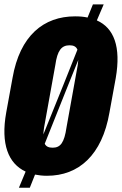

<svg xmlns="http://www.w3.org/2000/svg" viewBox="-23 -795 557 878"><path d="M191.9 8.8C336.9 8.8 443.8 -85.4 477.5 -280.3L506.3 -438C531.2 -581.5 498 -667 419.9 -701.7L451.2 -774.9H401.9L377.4 -714.8C359.9 -718.8 340.8 -720.2 320.3 -720.2C177.2 -720.2 67.9 -632.8 34.2 -438L5.4 -280.3C-20.5 -136.2 15.1 -46.9 94.2 -10.3L63.5 63.5H113.3L137.2 3.4C154.3 6.8 172.4 8.8 191.9 8.8ZM217.8 -119.6C200.2 -119.6 188 -124.5 181.6 -137.7L278.3 -379.9L335 -521L332.5 -497.6L281.2 -212.9C271 -142.1 253.4 -119.6 217.8 -119.6ZM175.3 -180.2C175.8 -189.9 176.8 -200.7 178.7 -212.9L230 -497.6C239.3 -564.5 258.3 -587.9 295.4 -587.9C313.5 -587.9 325.2 -582 331.1 -567.9L268.6 -411.1Z"/></svg>

Font: Roboto Flex Super Cond Black
Style: Italic
Weight: 900
Width: 3
Italic angle: -10°
Designer: Berlow after Robertson
Foundry: Google
Version: Version 3.200;Glyphs 3.3 (3311)